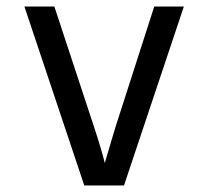

<svg xmlns="http://www.w3.org/2000/svg" viewBox="-20 -570 640 590"><path d="M239 0 55 -550H147L269 -180Q280 -147 289 -116.5Q298 -86 302 -69Q307 -86 316 -116.5Q325 -147 335 -180L454 -550H545L361 0Z"/></svg>

Font: JetBrains Mono Zero
Style: Regular-Zero
Weight: 400
Designer: Philipp Nurullin, Konstantin Bulenkov
Foundry: JetBrains
Version: Version 2.211